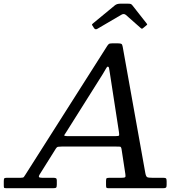

<svg xmlns="http://www.w3.org/2000/svg" viewBox="-70 -994 990 1014"><path d="M427 -845 419.5 -857Q415 -862.5 415.8 -864.5Q416.5 -866.5 423 -872L537 -966Q547.5 -974.5 565 -974.5H607.5Q617.5 -974.5 621.5 -972.5Q625.5 -970.5 629 -966L704.5 -870Q707.5 -866.5 707.5 -865Q707.5 -863.5 702.5 -859.5L688 -847.5Q681.5 -842 679.5 -842.2Q677.5 -842.5 672 -847L595 -915Q584 -924.5 570 -915.5L444.5 -842Q434.5 -835.5 427 -845ZM-50 -17V-36Q-50 -47 -48 -51Q-46 -55 -35 -55H39Q53 -55 56.2 -59.5Q59.5 -64 64.5 -72L496 -751Q500.5 -758 504.8 -761.5Q509 -765 521.5 -765H554Q567.5 -765 571.8 -761.8Q576 -758.5 578 -747L697.5 -80Q701 -62 707.2 -58.5Q713.5 -55 735 -55H793Q804 -55 807 -51.8Q810 -48.5 810 -37V-17Q810 -6 806.2 -3Q802.5 0 791 0H503Q493.5 0 491.8 -3.5Q490 -7 490 -16.5V-39Q490 -51 493.8 -53Q497.5 -55 509.5 -55H570Q586.5 -55 590.5 -58Q594.5 -61 592 -75L572 -206Q570 -219 563.8 -219.5Q557.5 -220 543 -220H256Q243.5 -220 236.8 -218.8Q230 -217.5 225.5 -210L139 -72Q134 -64 135.8 -59.5Q137.5 -55 153 -55H213Q221.5 -55 225.8 -52.5Q230 -50 230 -41V-19Q230 -6.5 226.5 -3.2Q223 0 210 0H-36Q-47.5 0 -48.8 -3Q-50 -6 -50 -17ZM473.5 -604 281.5 -299Q274 -287 269.8 -281Q265.5 -275 289 -275H538Q557 -275 558.8 -278.5Q560.5 -282 558 -298L510.5 -606Q507.5 -625.5 506 -633.8Q504.5 -642 499 -642Q495 -642 489 -630.5Q483 -619 473.5 -604Z"/></svg>

Font: Besley*
Style: Italic
Weight: 400
Italic angle: -13°
Designer: Owen Earl
Foundry: indestructible type*
Version: Version 2.000; ttfautohint (v1.8.3)